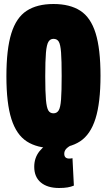

<svg xmlns="http://www.w3.org/2000/svg" viewBox="-20 -730 533 959"><path d="M247 10Q166 10 114 -23.5Q62 -57 37 -135.5Q12 -214 12 -349Q12 -484 36.5 -563Q61 -642 113 -676Q165 -710 247 -710Q329 -710 381 -676.5Q433 -643 457.5 -564.5Q482 -486 482 -352Q482 -217 457 -137.5Q432 -58 380 -24Q328 10 247 10ZM247 -164Q264 -164 273 -178.5Q282 -193 285 -233.5Q288 -274 288 -351Q288 -428 285 -468Q282 -508 273.5 -522Q265 -536 247 -536Q231 -536 222 -521.5Q213 -507 209.5 -467Q206 -427 206 -349Q206 -271 209.5 -231.5Q213 -192 221.5 -178Q230 -164 247 -164ZM275 209Q217 209 184 181.5Q151 154 151 103Q151 58 177.5 25Q204 -8 245 -22L346 -11Q320 3 310.5 13.5Q301 24 301 38Q301 62 326 62Q335 62 342 60L349 197Q335 203 317.5 206Q300 209 275 209Z"/></svg>

Font: Georama Condensed Black
Style: Regular
Weight: 900
Width: 3
Designer: Jean-Baptiste Levee
Foundry: Production Type
Version: Version 1.000